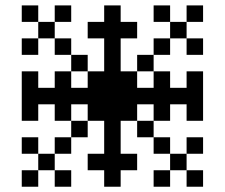

<svg xmlns="http://www.w3.org/2000/svg" viewBox="-20 -708 852 728"><path d="M375 -687.5H437.5V-625H375ZM375 -625H437.5V-562.5H375ZM375 -562.5H437.5V-500H375ZM375 -500H437.5V-437.5H375ZM375 -437.5H437.5V-375H375ZM375 -375H437.5V-312.5H375ZM375 -312.5H437.5V-250H375ZM375 -250H437.5V-187.5H375ZM375 -187.5H437.5V-125H375ZM375 -125H437.5V-62.5H375ZM375 -62.5H437.5V0H375ZM437.5 -375H500V-312.5H437.5ZM312.5 -375H375V-312.5H312.5ZM312.5 -437.5H375V-375H312.5ZM437.5 -437.5H500V-375H437.5ZM437.5 -312.5H500V-250H437.5ZM312.5 -312.5H375V-250H312.5ZM250 -250H312.5V-187.5H250ZM187.5 -187.5H250V-125H187.5ZM125 -125H187.5V-62.5H125ZM500 -250H562.5V-187.5H500ZM562.5 -187.5H625V-125H562.5ZM625 -125H687.5V-62.5H625ZM500 -500H562.5V-437.5H500ZM562.5 -562.5H625V-500H562.5ZM625 -625H687.5V-562.5H625ZM250 -500H312.5V-437.5H250ZM187.5 -562.5H250V-500H187.5ZM125 -625H187.5V-562.5H125ZM250 -375H312.5V-312.5H250ZM187.5 -375H250V-312.5H187.5ZM125 -375H187.5V-312.5H125ZM62.5 -375H125V-312.5H62.5ZM500 -375H562.5V-312.5H500ZM562.5 -375H625V-312.5H562.5ZM625 -375H687.5V-312.5H625ZM687.5 -375H750V-312.5H687.5ZM312.5 -125H375V-62.5H312.5ZM437.5 -125H500V-62.5H437.5ZM312.5 -625H375V-562.5H312.5ZM437.5 -625H500V-562.5H437.5ZM187.5 -437.5H250V-375H187.5ZM187.5 -312.5H250V-250H187.5ZM562.5 -437.5H625V-375H562.5ZM562.5 -312.5H625V-250H562.5ZM687.5 -437.5H750V-375H687.5ZM687.5 -312.5H750V-250H687.5ZM62.5 -437.5H125V-375H62.5ZM62.5 -312.5H125V-250H62.5ZM187.5 -62.5H250V0H187.5ZM62.5 -187.5H125V-125H62.5ZM562.5 -62.5H625V0H562.5ZM687.5 -187.5H750V-125H687.5ZM687.5 -62.5H750V0H687.5ZM62.5 -62.5H125V0H62.5ZM62.5 -562.5H125V-500H62.5ZM187.5 -687.5H250V-625H187.5ZM62.5 -687.5H125V-625H62.5ZM562.5 -687.5H625V-625H562.5ZM687.5 -687.5H750V-625H687.5ZM687.5 -562.5H750V-500H687.5Z"/></svg>

Font: Yarndings 12
Style: Regular
Weight: 400
Designer: Sarah Cadigan-Fried
Version: Version 1.000; ttfautohint (v1.8.4.7-5d5b)